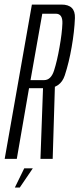

<svg xmlns="http://www.w3.org/2000/svg" viewBox="-50 -695 347 840"><path d="M-29.5 0H23.5L77 -309H153.5Q215 -309 233.5 -365.5Q252 -422 263.5 -489Q275.5 -557 277.8 -616Q280 -675 219 -675H89.5ZM127 0H180.5L190.5 -328L138.5 -317.5ZM83.5 -344.5 135 -635H194Q224.5 -635 223 -592.8Q221.5 -550.5 210.5 -489Q200 -428.5 186.5 -386.5Q173 -344.5 143 -344.5ZM15 125.5H36.5L93.5 41.5H56Z"/></svg>

Font: Anybody ExtraCondensed Light
Style: Italic
Weight: 300
Width: 2
Italic angle: -10°
Version: Version 1.113;gftools[0.9.25]